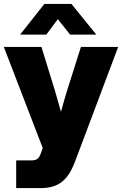

<svg xmlns="http://www.w3.org/2000/svg" viewBox="-20 -755 623 979"><path d="M62.5 204.1H187C276.9 204.1 326.2 166 362.8 68.4L582.5 -515.6H392.6L320.8 -289.1C310.1 -254.4 300.3 -219.7 291 -184.6L261.2 -289.1L191.4 -515.6H-0.5L197.8 -0.5L192.9 13.7C180.7 50.8 173.3 63 137.7 63H62.5ZM216.3 -578.6 274.9 -657.2 337.4 -578.6H470.7V-579.1L344.2 -734.9H206.1L83 -579.1V-578.6Z"/></svg>

Font: Raveo Display Display ExtraBold
Style: Regular
Weight: 800
Designer: Jakub Foglar, Rasmus Andersson (Inter)
Foundry: Jakubfoglar.com
Version: Version 1.100;Glyphs 3.2.3 (3260)